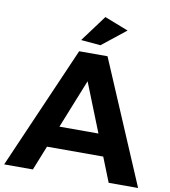

<svg xmlns="http://www.w3.org/2000/svg" viewBox="-100 -998 959 1080"><g transform="rotate(10 379.5 -457.5)"><path d="M302 -700H464L762 0H594L378 -542L161 0H-3ZM167 -263H580V-140H167ZM414 -915 550 -862 414 -754 302 -764Z"/></g></svg>

Font: Alexandria SemiBold
Style: Regular
Weight: 600
Designer: Mohamed Gaber
Foundry: Kief Type Foundry
Version: Version 5.100